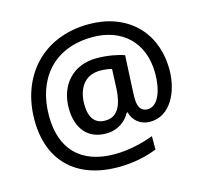

<svg xmlns="http://www.w3.org/2000/svg" viewBox="-113 -843 1125 1056"><g transform="rotate(-15 449.5 -315.0)"><path d="M844 -359C844 -580 693 -716 480 -716C216 -716 55 -531 55 -283C55 -51 196 86 435 86C522 86 596 69 656 45V-31C594 -8 514 12 434 12C242 12 138 -95 138 -285C138 -492 258 -642 481 -642C647 -642 763 -539 763 -360C763 -261 731 -180 673 -180C644 -180 618 -195 618 -258C618 -264 618 -275 619 -296L629 -499C596 -512 533 -524 473 -524C337 -524 254 -429 254 -298C254 -185 311 -110 417 -110C485 -110 531 -146 556 -192H561C572 -147 610 -110 669 -110C785 -110 844 -237 844 -359ZM342 -297C342 -376 378 -453 474 -453C499 -453 523 -449 540 -445L535 -328C529 -238 501 -180 431 -180C377 -180 342 -214 342 -297Z"/></g></svg>

Font: Noto Sans Cherokee Medium
Style: Regular
Weight: 500
Designer: Monotype Design Team
Foundry: Monotype Imaging Inc.
Version: Version 2.001